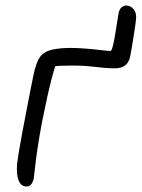

<svg xmlns="http://www.w3.org/2000/svg" viewBox="-20 -667 514 697"><path d="M76 10Q57 10 48 -11Q39 -32 42 -72Q44 -88 49 -119Q54 -150 61.5 -189Q69 -228 76.5 -267.5Q84 -307 90.5 -340Q97 -373 101 -392Q111 -441 125.5 -460.5Q140 -480 170 -487Q184 -490 201 -491.5Q218 -493 235 -493Q262 -493 292.5 -490.5Q323 -488 347.5 -485Q372 -482 381 -482Q385 -482 389.5 -499.5Q394 -517 398 -541.5Q402 -566 405.5 -588.5Q409 -611 411 -622Q415 -636 423 -641.5Q431 -647 438 -647Q454 -647 465 -633.5Q476 -620 474 -599Q473 -591 471 -574.5Q469 -558 465.5 -537.5Q462 -517 459 -497.5Q456 -478 453 -464Q449 -442 435.5 -430.5Q422 -419 396 -419Q375 -419 351.5 -421.5Q328 -424 302.5 -426.5Q277 -429 248 -429Q222 -429 206.5 -428.5Q191 -428 178.5 -426.5Q166 -425 148 -420L185 -440Q176 -414 168 -383.5Q160 -353 151.5 -314.5Q143 -276 133 -226Q123 -174 116.5 -130Q110 -86 107 -57.5Q104 -29 103 -22Q101 -9 94.5 0.5Q88 10 76 10Z"/></svg>

Font: Shantell Sans Light
Style: Italic
Weight: 300
Italic angle: -11°
Designer: Stephen Nixon, Anya Danilova, Shantell Martin
Foundry: Arrow Type
Version: Version 1.008;[ac192a2d6]